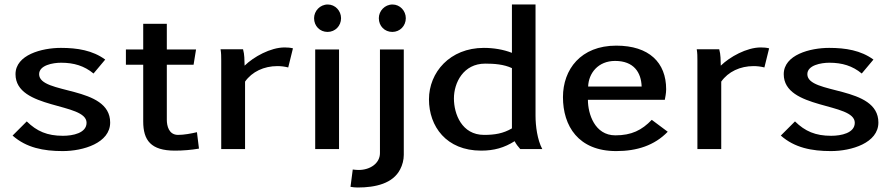

<svg xmlns="http://www.w3.org/2000/svg" viewBox="-20 -663 3971 854"><path d="M36 -60C97 -6 173 9 259 9C350 9 470 -27 470 -118C470 -284 154 -241 154 -333C154 -373 215 -384 252 -384C309 -384 355 -370 396 -336L448 -398C392 -439 324 -450 251 -450C166 -450 49 -419 49 -333C49 -175 365 -208 365 -117C365 -71 304 -59 260 -59C190 -59 144 -79 99 -123Z M540 -375H617V-123C617 -39 651 7 758 7C793 7 831 4 865 -2L856 -75C830 -69 799 -63 772 -63C731 -63 722 -103 722 -130V-375H841L852 -443H722V-557H617V-443H540Z M961 -444C964 -427 964 -411 964 -394V0H1070V-300C1101 -344 1154 -369 1214 -369C1230 -369 1246 -367 1262 -363L1283 -448C1272 -451 1258 -452 1246 -452C1183 -452 1108 -410 1068 -371C1067 -397 1068 -419 1061 -444Z M1377 -582C1377 -547 1403 -521 1437 -521C1471 -521 1497 -548 1497 -582C1497 -615 1471 -643 1438 -643C1403 -643 1377 -614 1377 -582ZM1382 0H1488V-443H1382Z M1539 168C1548 170 1562 171 1571 171C1651 171 1728 153 1760 90C1770 71 1776 48 1776 26V-443H1670V18C1670 63 1627 93 1575 93C1566 93 1558 92 1549 91ZM1665 -582C1665 -547 1691 -521 1725 -521C1759 -521 1785 -548 1785 -582C1785 -615 1759 -643 1726 -643C1691 -643 1665 -614 1665 -582Z M1888 -221C1888 -101 1965 7 2120 7C2178 7 2223 -6 2269 -35C2275 -23 2284 -11 2294 0H2392C2370 -41 2362 -103 2362 -148V-643H2257V-428C2218 -443 2175 -450 2132 -450C1981 -450 1888 -341 1888 -221ZM1999 -225C1999 -295 2041 -380 2138 -380C2178 -380 2221 -377 2257 -360V-92C2218 -69 2180 -63 2133 -63C2034 -63 1999 -156 1999 -225Z M2484 -231C2484 -103 2552 9 2721 9C2813 9 2891 -16 2950 -77L2879 -130C2835 -84 2789 -61 2717 -61C2625 -61 2595 -157 2595 -219H2937C2939 -230 2943 -248 2943 -266C2943 -385 2867 -460 2721 -460C2563 -460 2484 -354 2484 -231ZM2596 -278C2598 -337 2640 -392 2716 -392C2799 -392 2832 -341 2834 -278Z M3079 -444C3082 -427 3082 -411 3082 -394V0H3188V-300C3219 -344 3272 -369 3332 -369C3348 -369 3364 -367 3380 -363L3401 -448C3390 -451 3376 -452 3364 -452C3301 -452 3226 -410 3186 -371C3185 -397 3186 -419 3179 -444Z M3453 -60C3514 -6 3590 9 3676 9C3767 9 3887 -27 3887 -118C3887 -284 3571 -241 3571 -333C3571 -373 3632 -384 3669 -384C3726 -384 3772 -370 3813 -336L3865 -398C3809 -439 3741 -450 3668 -450C3583 -450 3466 -419 3466 -333C3466 -175 3782 -208 3782 -117C3782 -71 3721 -59 3677 -59C3607 -59 3561 -79 3516 -123Z"/></svg>

Font: KpMath
Style: SansBold
Weight: 700
Version: Version 0.66